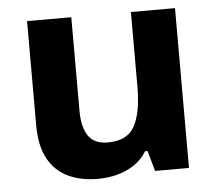

<svg xmlns="http://www.w3.org/2000/svg" viewBox="-45 -595 739 654"><g transform="rotate(-5 325.0 -268.0)"><path d="M264.2 10Q206.3 10 162.5 -10.8Q118.7 -31.6 94.6 -75.8Q70.5 -120.1 70.5 -189.9V-546.4H221.7V-227.6Q221.7 -169.7 242.4 -140.1Q263.2 -110.6 308.4 -110.6Q376 -110.6 400.7 -156.9Q425.5 -203.3 425.5 -289.9V-546.4H576.3V0H460.4L440.7 -69.8H432.4Q415.4 -41.8 388.7 -24.1Q362 -6.4 330.3 1.8Q298.6 10 264.2 10Z"/></g></svg>

Font: Noto Sans Symbols
Style: Regular
Weight: 400
Designer: Monotype Design Team
Foundry: Monotype Imaging Inc.
Version: Version 2.002